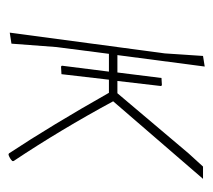

<svg xmlns="http://www.w3.org/2000/svg" viewBox="-45 -451 503 453"><g transform="rotate(90 206.5 -224.5)"><path d="M57 4 106 -362 112 -452 137 -456 110 -250H151L164 -354L181 -355L183 -353L171 -250H200L342 -418L373 -452H402L219 -240Q286 -116 360 -5V-2Q354 4 345 7L342 6Q276 -94 199 -230H168L155 -118L137 -117L135 -119L149 -230H107L91 -106L83 0Z"/></g></svg>

Font: Alegreya Sans SC Thin
Style: Italic
Weight: 100
Italic angle: -7°
Designer: Juan Pablo del Peral
Foundry: Huerta Tipografica
Version: Version 2.007